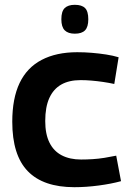

<svg xmlns="http://www.w3.org/2000/svg" viewBox="-20 -768 544 798"><path d="M31 -262Q31 -359 61.5 -423Q92 -487 153 -519Q214 -551 301 -551Q331 -551 361.5 -548.5Q392 -546 421 -541.5Q450 -537 473 -530L455 -419Q432 -424 408 -427.5Q384 -431 360.5 -433Q337 -435 315 -435Q267 -435 234.5 -416.5Q202 -398 185 -360.5Q168 -323 168 -265Q168 -211 185.5 -175.5Q203 -140 236.5 -122.5Q270 -105 317 -105Q340 -105 364.5 -106.5Q389 -108 414 -112Q439 -116 463 -121L483 -15Q443 -4 390.5 3Q338 10 289 10Q160 10 95.5 -56.5Q31 -123 31 -262ZM291 -628Q263 -628 249 -642Q235 -656 235 -688Q235 -721 249 -734.5Q263 -748 291 -748Q320 -748 333.5 -734.5Q347 -721 347 -688Q347 -656 333.5 -642Q320 -628 291 -628Z"/></svg>

Font: Georama ExtraCondensed Thin SemiBold
Style: Regular
Weight: 600
Version: Version 1.001